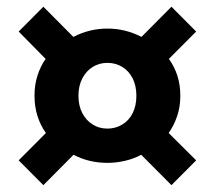

<svg xmlns="http://www.w3.org/2000/svg" viewBox="-20 -615 640 572"><path d="M109.2 -63.4 35.6 -137.3 116.7 -218.7Q100.3 -241.9 91.6 -269.5Q82.8 -297.1 82.8 -329.6Q82.8 -362.5 91.6 -389.8Q100.3 -417.1 115.9 -439.5L35.6 -521L109.2 -595L198.5 -505.1Q246.7 -529.9 300 -529.9Q353.2 -529.9 401.5 -505.1L490.8 -595L564.4 -521L483.1 -439.5Q499.5 -417.1 508.3 -389.8Q517.2 -362.5 517.2 -329.6Q517.2 -297.1 507.9 -269.5Q498.7 -241.9 482.5 -218.7L564.4 -137.3L490.8 -63.4L400.7 -153.9Q377.7 -141.6 351.6 -135.7Q325.6 -129.8 300 -129.8Q245 -129.8 199.1 -153.9ZM300 -231.9Q324.2 -231.9 344 -243.8Q363.8 -255.6 375.1 -277.7Q386.3 -299.8 386.3 -329.6Q386.3 -359.5 375.1 -381.7Q363.8 -403.9 344 -415.8Q324.2 -427.7 300 -427.7Q275.8 -427.7 256.5 -415.8Q237.2 -403.9 225.4 -381.7Q213.7 -359.5 213.7 -329.6Q213.7 -299.8 225.4 -277.7Q237.2 -255.6 256.5 -243.8Q275.8 -231.9 300 -231.9Z"/></svg>

Font: Source Code Pro ExtraLight
Style: Regular
Weight: 200
Monospace: yes
Designer: Paul D. Hunt, Teo Tuominen
Foundry: Adobe
Version: Version 1.026;hotconv 1.1.0;makeotfexe 2.6.0